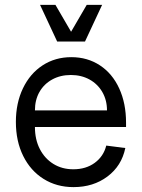

<svg xmlns="http://www.w3.org/2000/svg" viewBox="-20 -750 581 786"><path d="M45 -251Q45 -328 74 -388.5Q103 -449 154.5 -482.5Q206 -516 272 -516Q338 -516 389 -482.5Q440 -449 468 -388Q496 -327 496 -248V-230H123Q123 -179 143 -140Q163 -101 198.5 -79Q234 -57 280 -57Q332 -57 368 -83.5Q404 -110 415 -154L493 -144Q478 -71 420 -27.5Q362 16 281 16Q212 16 158.5 -17.5Q105 -51 75 -111.5Q45 -172 45 -251ZM270 -443Q227 -443 193.5 -424.5Q160 -406 141.5 -373.5Q123 -341 123 -298H418Q418 -340 399 -373Q380 -406 346.5 -424.5Q313 -443 270 -443ZM144 -730H207L271 -620L335 -730H398L328 -580H214Z"/></svg>

Font: Uncut Sans Variable
Style: Regular
Weight: 400
Designer: Kasper Nordkvist
Foundry: UNCUT.wtf
Version: Version 1.303;Glyphs 3.1.2 (3151)